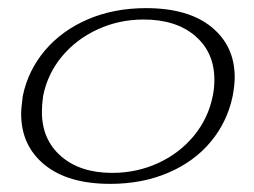

<svg xmlns="http://www.w3.org/2000/svg" viewBox="-20 -442 625 472"><path d="M32 -162Q32 -176 36 -206Q49 -269 90.5 -318Q132 -367 196 -394.5Q260 -422 339 -422Q443 -422 500 -375.5Q557 -329 557 -252Q557 -233 552 -206Q539 -143 498.5 -94Q458 -45 394 -17.5Q330 10 251 10Q147 10 89.5 -37Q32 -84 32 -162ZM503 -206Q507 -225 507 -246Q507 -313 460 -353.5Q413 -394 333 -394Q273 -394 220.5 -370Q168 -346 132.5 -303.5Q97 -261 86 -206Q83 -185 83 -167Q83 -99 130 -58Q177 -17 256 -17Q316 -17 368.5 -41Q421 -65 456.5 -108Q492 -151 503 -206Z"/></svg>

Font: Taviraj ExtraLight
Style: Italic
Weight: 275
Italic angle: -12°
Designer: Katatrad Team
Foundry: CadsonDemak
Version: Version 1.001